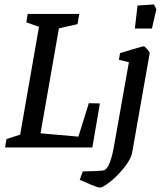

<svg xmlns="http://www.w3.org/2000/svg" viewBox="-20 -666 726 867"><path d="M431 -199 397 0H3L9 -38L71 -58L156 -545L99 -565L105 -603H338L330 -557L246 -538L163 -64L334 -49L381 -200ZM340 146 354 108Q377 108 411 106.5Q445 105 452 102Q479 88 496 -13L562 -385L517 -396L522 -426Q551 -435 588 -446Q625 -457 629 -457Q633 -457 645 -443.5Q657 -430 656 -426L577 22Q572 51 542.5 88.5Q513 126 479 153.5Q445 181 431 181Q422 181 394.5 169.5Q367 158 340 146ZM601 -641 675 -646 686 -624 666 -537H589Z"/></svg>

Font: Grenze
Style: Italic
Weight: 400
Italic angle: -10°
Designer: Renata Polastri
Foundry: Omnibus-Type
Version: Version 1.002; ttfautohint (v1.8)